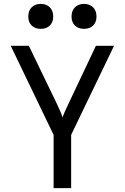

<svg xmlns="http://www.w3.org/2000/svg" viewBox="-20 -965 640 985"><path d="M255 0V-273L35 -730H128L273 -430Q285 -405 292 -387.5Q299 -370 301 -362Q303 -370 310.5 -387.5Q318 -405 330 -430L472 -730H565L345 -273V0ZM411 -817Q382 -817 364.5 -834Q347 -851 347 -880Q347 -910 364.5 -927.5Q382 -945 411 -945Q440 -945 457.5 -927.5Q475 -910 475 -880Q475 -851 457.5 -834Q440 -817 411 -817ZM189 -817Q160 -817 142.5 -834Q125 -851 125 -880Q125 -910 142.5 -927.5Q160 -945 189 -945Q218 -945 235.5 -927.5Q253 -910 253 -880Q253 -851 235.5 -834Q218 -817 189 -817Z"/></svg>

Font: NKDuy Mono
Style: Regular
Weight: 400
Monospace: yes
Designer: NKDuy
Foundry: NKDuy
Version: Version 2.251; ttfautohint (v1.8.4.7-5d5b)